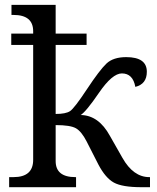

<svg xmlns="http://www.w3.org/2000/svg" viewBox="-20 -780 655 800"><path d="M211.9 -305.2Q253.9 -305.2 271.7 -316.9Q289.6 -328.6 342.5 -408.7Q395.5 -488.8 423.8 -515.4Q452.1 -542 505.9 -542Q591.8 -542 591.8 -481Q591.8 -429.7 543.9 -418Q533.7 -474.1 487.8 -474.1Q447.8 -474.1 392.6 -393.6Q337.4 -313 315.9 -300.8Q391.1 -299.8 438 -213.9L490.2 -122.1Q535.6 -42 602.1 -42H605V0H569.8Q489.3 0 454.3 -19.3Q419.4 -38.6 390.1 -94.2L340.8 -190.9Q319.8 -231.9 296.6 -245.4Q273.4 -258.8 211.9 -258.8V-108.9Q211.9 -42 293.9 -42H296.9V0H18.1V-42H36.1Q118.2 -42 118.2 -113.8V-592.8H26.9V-640.1H118.2V-649.9Q118.2 -717.8 36.1 -717.8H27.8V-759.8H211.9V-640.1H340.8V-592.8H211.9Z"/></svg>

Font: Droid Serif
Style: Regular
Weight: 400
Designer: Monotype Design team
Foundry: Monotype Imaging Inc.
Version: Version 1.03